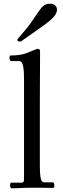

<svg xmlns="http://www.w3.org/2000/svg" viewBox="-20 -1009 339 1031"><path d="M194 -118Q194 -80 197 -61Q200 -42 205 -36Q210 -30 215 -30H264Q268 -30 270 -24Q272 -18 272 -13Q272 -9 270.5 -4.5Q269 0 266 0Q239 0 222.5 -0.5Q206 -1 192 -1Q178 -1 157 -1Q114 -1 92 0.5Q70 2 41 2Q38 2 36 -3.5Q34 -9 34 -13Q34 -18 35.5 -23Q37 -28 39 -28H97Q109 -28 109 -45V-584Q109 -627 105.5 -647.5Q102 -668 96 -674.5Q90 -681 84 -681H39Q36 -681 33.5 -686.5Q31 -692 31 -697Q31 -700 32 -705.5Q33 -711 37 -711Q91 -711 125.5 -725Q160 -739 180 -747Q195 -747 195 -735Q195 -721 195 -681.5Q195 -642 194.5 -587Q194 -532 194 -471.5Q194 -411 194 -355ZM96 -789Q92 -786 86 -786Q73 -786 73 -795Q73 -798 77 -802Q122 -853 147 -888.5Q172 -924 186.5 -946Q201 -968 214.5 -978.5Q228 -989 251 -989Q266 -989 276 -980Q286 -971 286 -957Q286 -939 270 -920Q254 -901 212.5 -871Q171 -841 96 -789Z"/></svg>

Font: Sedan SC
Style: Regular
Weight: 400
Designer: Sebastian Salazar
Foundry: Sebastian Salazar
Version: Version 1.100; ttfautohint (v1.8.4.7-5d5b)